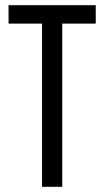

<svg xmlns="http://www.w3.org/2000/svg" viewBox="-20 -720 403 740"><path d="M220 0H142V-629H13V-700H349V-629H220Z"/></svg>

Font: TypoPRO Bebas Neue
Style: Regular
Weight: 400
Designer: Ryoichi Tsunekawa
Foundry: Ryoichi Tsunekawa
Version: Version 001.003